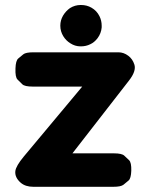

<svg xmlns="http://www.w3.org/2000/svg" viewBox="-20 -714 578 757"><path d="M40.5 -39.6Q37.6 -14.6 61.5 6.3Q80.1 22.5 111.8 22.5H426.3Q457 22.5 467 14.2Q477.1 5.9 486.8 -2.2Q496.6 -10.3 497.6 -41Q498.5 -73.2 489 -82.3Q479.5 -91.3 470 -100.3Q460.4 -109.4 429.2 -109.4H265.6L488.3 -396Q518.1 -434.1 509.8 -459.5Q502.9 -481.4 485.8 -494.1Q467.8 -507.8 446.8 -507.8H112.3Q81.5 -507.8 71.8 -499.8Q62 -491.7 52 -483.4Q42 -475.1 41 -444.3Q39.6 -409.7 49.1 -400.4Q58.6 -391.1 67.9 -381.8Q77.1 -372.6 109.4 -372.6H304.2L73.7 -96.7Q43 -59.6 40.5 -39.6ZM297.9 -694.3Q275.4 -694.3 255.9 -682.1Q239.3 -670.4 228.5 -652.3Q217.8 -633.8 217.8 -612.8Q217.8 -590.3 229.5 -571.3Q240.2 -553.7 257.8 -543Q275.4 -531.7 295.9 -531.2H298.8Q319.3 -531.2 335.9 -539.6Q352.1 -546.9 364.7 -563.5Q378.9 -582.5 380.9 -606V-606.9V-612.8Q380.9 -632.8 372.1 -650.4Q361.3 -671.9 340.8 -683.6Q322.3 -694.3 299.8 -694.3Z"/></svg>

Font: Comic Relief
Style: Bold
Weight: 700
Designer: Jeff Davis
Foundry: Loudifier
Version: Version 1.200; ttfautohint (v1.8.4.7-5d5b)